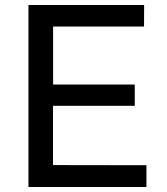

<svg xmlns="http://www.w3.org/2000/svg" viewBox="-20 -743 662 763"><path d="M93.1 -723H552.8L552.4 -637.6H191V-407H515.5V-322.5H190.6V-87L561.9 -86.4V0H93.1Z"/></svg>

Font: Public Sans VF
Style: Regular
Weight: 400
Designer: Pablo Impallari, Rodrigo Fuenzalida (Modified by Dan O. Williams and USWDS)
Version: Version 1.003